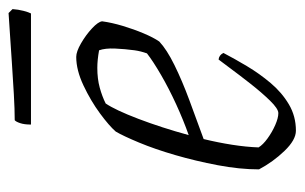

<svg xmlns="http://www.w3.org/2000/svg" viewBox="-148 -546 694 437"><g transform="rotate(-90 198.5 -327.0)"><path d="M120 0Q99 0 74 -26Q49 -52 32 -84Q32 -128 41.5 -178Q51 -228 64.5 -274.5Q78 -321 93 -357Q108 -393 118 -410Q131 -425 159.5 -446Q188 -467 223 -483.5Q258 -500 288 -500Q300 -500 319 -489Q338 -478 353 -464Q368 -450 369 -441Q366 -419 358.5 -394Q351 -369 341.5 -346.5Q332 -324 323 -311Q305 -294 269.5 -276.5Q234 -259 189.5 -242.5Q145 -226 101 -210Q93 -177 88 -145Q83 -113 82 -85Q88 -75 102.5 -64.5Q117 -54 133 -47Q149 -40 160 -40Q170 -40 188.5 -59Q207 -78 227 -103.5Q247 -129 262.5 -150Q278 -171 282 -176Q292 -175 297 -165Q284 -140 267 -111.5Q250 -83 228.5 -57.5Q207 -32 180 -16Q153 0 120 0ZM110 -244Q144 -256 180 -272.5Q216 -289 247 -307Q278 -325 296 -339Q301 -353 303 -367Q306 -389 307 -411.5Q308 -434 303 -448Q292 -450 282 -451Q272 -452 263 -452Q238 -452 218 -446.5Q198 -441 182 -433Q167 -411 147 -358.5Q127 -306 110 -244ZM134 -603Q134 -618 137.2 -627.5Q140.3 -637 143.9 -640Q168.2 -640 203.3 -642Q238.4 -644 275.3 -646.5Q312.2 -649 342.4 -651Q372.5 -653 387.8 -654L396.8 -645Q395.9 -632 392.8 -620Q389.6 -608 386.9 -603Z"/></g></svg>

Font: Texturina 72pt 72pt Thin
Style: Italic
Weight: 100
Italic angle: -11°
Designer: Guillermo Torres Carreño
Foundry: Omnibus-Type
Version: Version 1.002; ttfautohint (v1.8.3)